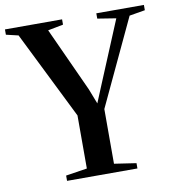

<svg xmlns="http://www.w3.org/2000/svg" viewBox="-99 -817 821 892"><g transform="rotate(-10 312.0 -371.5)"><path d="M246 -40.5V-291L41 -704.5L-16.5 -718V-743H253V-718L180.5 -704L319 -401L346.5 -330L375 -399L502 -704L414.5 -718V-743H639V-718L565 -705.5L374 -298.5V-40.5L477.5 -25V0H145.5V-25Z"/></g></svg>

Font: Merriweather 120pt SemiBold
Style: Regular
Weight: 600
Version: Version 2.100